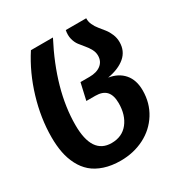

<svg xmlns="http://www.w3.org/2000/svg" viewBox="-172 -667 984 1025"><g transform="rotate(-30 320.0 -154.5)"><path d="M280.8 221.2Q224.6 221.2 180.4 206.5Q136.2 191.9 106.7 166.3Q77.1 140.6 57.9 103.3Q38.6 65.9 30.3 22.9Q22 -20 22 -71.8Q22 -188 58.1 -308.8Q94.2 -429.7 159.2 -529.8H294.9Q165 -280.3 165 -64.9Q165 115.2 285.2 115.2Q350.6 115.2 387.2 68.8Q423.8 22.5 423.8 -50.8Q423.8 -99.6 402.1 -123.3Q380.4 -147 335 -147H279.8L303.2 -250H358.9Q403.3 -250 429.2 -270.3Q455.1 -290.5 455.1 -326.2Q455.1 -346.7 444.6 -366Q434.1 -385.3 420.4 -401.1Q406.7 -417 393.6 -434.3Q380.4 -451.7 374.3 -476.1Q368.2 -500.5 374 -529.8H500Q499 -509.3 508.1 -489.7Q517.1 -470.2 530.8 -453.6Q544.4 -437 558.1 -419.7Q571.8 -402.3 581.3 -379.4Q590.8 -356.4 590.8 -331.1Q590.8 -275.9 551.3 -242.2Q511.7 -208.5 442.9 -196.8Q502 -187.5 535.4 -148.7Q568.8 -109.9 568.8 -45.9Q568.8 31.7 530.5 93Q492.2 154.3 426.5 187.7Q360.8 221.2 280.8 221.2Z"/></g></svg>

Font: FiraGO SemiBold
Style: Italic
Weight: 600
Italic angle: -8°
Designer: bBox Type GmbH
Foundry: bBox Type GmbH
Version: Version 1.001;PS 001.001;hotconv 1.0.88;makeotf.lib2.5.64775